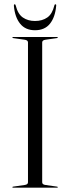

<svg xmlns="http://www.w3.org/2000/svg" viewBox="-20 -872 326 892"><path d="M176 -25Q176 -14.5 192 -12.5L244.5 -5Q248.5 -4.5 248.5 -2.5Q248.5 0 245 0H41Q37.5 0 37.5 -2.5Q37.5 -4.5 41.5 -5L94 -12.5Q110 -14.5 110 -25V-675Q110 -685.5 94 -687.5L41.5 -695Q37.5 -695.5 37.5 -697.5Q37.5 -700 41 -700H245Q248.5 -700 248.5 -697.5Q248.5 -695.5 244.5 -695L192 -687.5Q176 -685.5 176 -675ZM142.5 -774.5Q176.5 -774.5 199.8 -790.8Q223 -807 232.5 -846.5Q233.5 -852 237.5 -852Q242 -852 241 -845Q236.5 -792.5 212.2 -762Q188 -731.5 142.5 -731.5Q98 -731.5 73.5 -762Q49 -792.5 44.5 -845Q44 -852 48 -852Q52 -852 53 -846.5Q63 -806.5 86.5 -790.5Q110 -774.5 142.5 -774.5Z"/></svg>

Font: Fraunces 144pt Light
Style: Regular
Weight: 300
Version: Version 1.000;[b76b70a41]